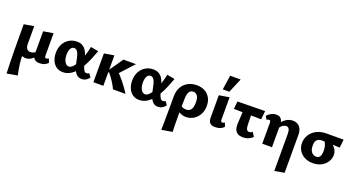

<svg xmlns="http://www.w3.org/2000/svg" viewBox="-56 -1501 4761 2581"><g transform="rotate(20 2324.0 -211.0)"><path d="M67 289Q60 114 58.5 -61.5Q57 -237 57 -412L199 -436V-182Q199 -141 216 -116Q233 -91 269 -91Q286 -91 303.5 -97Q321 -103 337 -114.5Q353 -126 364 -142L395 -101Q372 -69 347.5 -44Q323 -19 296.5 -5.5Q270 8 239 8Q218 8 196.5 1.5Q175 -5 157 -19L184 -48Q180 30 190.5 107.5Q201 185 218 263ZM433 8Q398 8 376.5 -4Q355 -16 345 -37.5Q335 -59 335 -90V-412L476 -436V-114Q476 -99 481.5 -91Q487 -83 499 -83Q508 -83 516.5 -86.5Q525 -90 533 -95L554 -41Q538 -20 507 -6Q476 8 433 8Z M769 14Q714 14 674.5 -14.5Q635 -43 614.5 -91.5Q594 -140 594 -200Q594 -273 623.5 -326.5Q653 -380 702.5 -409Q752 -438 811 -438Q857 -438 887.5 -422Q918 -406 937.5 -378.5Q957 -351 969 -316.5Q981 -282 990 -246Q1002 -198 1013.5 -161Q1025 -124 1039 -103Q1053 -82 1074 -82Q1082 -82 1092 -85Q1102 -88 1111 -95L1146 -46Q1132 -23 1104 -4.5Q1076 14 1037 14Q999 14 973 -7Q947 -28 931.5 -61Q916 -94 906.5 -132Q897 -170 890 -205Q883 -244 873 -275.5Q863 -307 847 -325.5Q831 -344 804 -344Q785 -344 769.5 -329.5Q754 -315 746 -288Q738 -261 738 -223Q738 -186 747.5 -154.5Q757 -123 776 -104Q795 -85 819 -85Q844 -85 868.5 -107Q893 -129 915 -166Q937 -203 956 -248.5Q975 -294 989 -342Q1003 -390 1011 -434L1122 -414Q1100 -353 1074.5 -291.5Q1049 -230 1018 -175.5Q987 -121 949.5 -78Q912 -35 867 -10.5Q822 14 769 14Z M1485 0Q1460 -52 1428.5 -100.5Q1397 -149 1359 -195H1339V-221L1480 -424H1659L1441 -186V-275Q1504 -214 1560 -145Q1616 -76 1664 0ZM1204 0V-412L1346 -436V0Z M1861 14Q1806 14 1766.5 -14.5Q1727 -43 1706.5 -91.5Q1686 -140 1686 -200Q1686 -273 1715.5 -326.5Q1745 -380 1794.5 -409Q1844 -438 1903 -438Q1949 -438 1979.5 -422Q2010 -406 2029.5 -378.5Q2049 -351 2061 -316.5Q2073 -282 2082 -246Q2094 -198 2105.5 -161Q2117 -124 2131 -103Q2145 -82 2166 -82Q2174 -82 2184 -85Q2194 -88 2203 -95L2238 -46Q2224 -23 2196 -4.5Q2168 14 2129 14Q2091 14 2065 -7Q2039 -28 2023.5 -61Q2008 -94 1998.5 -132Q1989 -170 1982 -205Q1975 -244 1965 -275.5Q1955 -307 1939 -325.5Q1923 -344 1896 -344Q1877 -344 1861.5 -329.5Q1846 -315 1838 -288Q1830 -261 1830 -223Q1830 -186 1839.5 -154.5Q1849 -123 1868 -104Q1887 -85 1911 -85Q1936 -85 1960.5 -107Q1985 -129 2007 -166Q2029 -203 2048 -248.5Q2067 -294 2081 -342Q2095 -390 2103 -434L2214 -414Q2192 -353 2166.5 -291.5Q2141 -230 2110 -175.5Q2079 -121 2041.5 -78Q2004 -35 1959 -10.5Q1914 14 1861 14Z M2281 289Q2282 226 2282.5 163Q2283 100 2283.5 38.5Q2284 -23 2284 -80Q2284 -137 2284 -187Q2284 -267 2315.5 -323Q2347 -379 2402 -408.5Q2457 -438 2527 -438Q2594 -438 2643 -411Q2692 -384 2719 -335.5Q2746 -287 2746 -221Q2746 -153 2717.5 -100Q2689 -47 2640 -16.5Q2591 14 2531 14Q2484 14 2446.5 -6Q2409 -26 2395 -61L2420 -109Q2434 -95 2456 -88Q2478 -81 2499 -81Q2531 -81 2551.5 -96Q2572 -111 2582 -140Q2592 -169 2592 -213Q2592 -279 2570.5 -309.5Q2549 -340 2512 -340Q2486 -340 2468.5 -326Q2451 -312 2442 -283.5Q2433 -255 2432 -212Q2431 -133 2430.5 -73.5Q2430 -14 2430 31.5Q2430 77 2430 114.5Q2430 152 2431 187.5Q2432 223 2434 263Z M2944 8Q2894 8 2871 -17.5Q2848 -43 2848 -90V-412L2994 -436V-114Q2994 -99 2999.5 -91Q3005 -83 3017 -83Q3026 -83 3034.5 -86.5Q3043 -90 3051 -95L3071 -41Q3054 -20 3021.5 -6Q2989 8 2944 8ZM2871 -505 2902 -711H3052L2965 -505Z M3101 -309 3113 -419 3506 -425 3494 -303ZM3217 -137 3232 -412H3345L3351 -167Q3352 -157 3354 -138Q3356 -119 3366 -103.5Q3376 -88 3398 -88Q3410 -88 3423.5 -92.5Q3437 -97 3445 -107L3483 -47Q3463 -24 3426.5 -7.5Q3390 9 3341 9Q3299 9 3273.5 -5.5Q3248 -20 3235 -42.5Q3222 -65 3219 -90Q3216 -115 3217 -137Z M3897 289V-233Q3897 -288 3883.5 -310.5Q3870 -333 3844 -333Q3825 -333 3804.5 -323Q3784 -313 3768 -293Q3752 -273 3742 -244L3699 -269Q3727 -327 3759.5 -362.5Q3792 -398 3828.5 -415Q3865 -432 3905 -432Q3942 -432 3972 -415Q4002 -398 4019 -363Q4036 -328 4036 -273V265ZM3620 0V-302Q3620 -311 3617.5 -318Q3615 -325 3610.5 -329Q3606 -333 3599 -333Q3589 -333 3580 -330Q3571 -327 3563 -322L3536 -369Q3560 -396 3594 -414Q3628 -432 3668 -432Q3700 -432 3720 -418.5Q3740 -405 3749.5 -380Q3759 -355 3759 -318V0Z M4345 14Q4279 14 4227.5 -12.5Q4176 -39 4147 -86Q4118 -133 4118 -193Q4118 -253 4148.5 -305Q4179 -357 4238 -390Q4297 -423 4382 -424L4629 -425L4616 -306Q4553 -310 4491.5 -312.5Q4430 -315 4360 -315Q4312 -315 4288.5 -289.5Q4265 -264 4265 -210Q4265 -168 4277.5 -140Q4290 -112 4312 -97.5Q4334 -83 4360 -83Q4384 -83 4399 -95Q4414 -107 4421.5 -132Q4429 -157 4429 -194Q4429 -228 4422 -255Q4415 -282 4403 -303Q4391 -324 4375 -338L4458 -357Q4487 -337 4513.5 -312.5Q4540 -288 4558 -256.5Q4576 -225 4576 -184Q4576 -133 4547.5 -87.5Q4519 -42 4467.5 -14Q4416 14 4345 14Z"/></g></svg>

Font: Ysabeau Office ExtraBold
Style: Regular
Weight: 800
Designer: Christian Thalmann (Catharsis Fonts)
Version: Version 2.001;gftools[0.9.30]; featfreeze: tnum,lnum,ss02